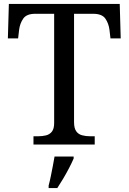

<svg xmlns="http://www.w3.org/2000/svg" viewBox="-20 -734 653 975"><path d="M150 0V-42H173Q195 -42 213.5 -46.5Q232 -51 243.5 -65.5Q255 -80 255 -109V-664H159Q115 -664 98 -639.5Q81 -615 77 -582L72 -539H20L25 -714H588L593 -539H541L536 -582Q532 -615 515 -639.5Q498 -664 453 -664H356V-114Q356 -83 367 -67.5Q378 -52 397 -47Q416 -42 438 -42H461V0ZM227 208Q233 186 238 161Q243 136 248 110.5Q253 85 257 61H354V71Q345 92 331 119Q317 146 301 173Q285 200 271 221H227Z"/></svg>

Font: Noto Serif Tamil
Style: Italic
Weight: 400
Italic angle: -12°
Designer: Indian Type Foundry, Tom Grace, and the Monotype Design Team
Foundry: Monotype Imaging Inc.
Version: Version 2.003